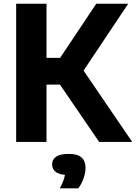

<svg xmlns="http://www.w3.org/2000/svg" viewBox="-20 -760 728 1028"><path d="M511 0 253 -377 495.5 -740H666.5L412 -359L414.5 -401L688 0ZM66.5 0V-740H229V0ZM206.5 -307V-450H317V-307ZM300.5 248.5Q317.5 215.5 324 192.5Q330.5 169.5 330.5 144.5L360 177H348.5Q301 177 280 161.5Q259 146 259 120Q259 94 280.5 79Q302 64 348 64Q395 64 416.5 83.2Q438 102.5 438 138.5Q438 165 427.2 195.5Q416.5 226 399 248.5Z"/></svg>

Font: Encode Sans SC
Style: Bold
Weight: 700
Version: Version 3.002